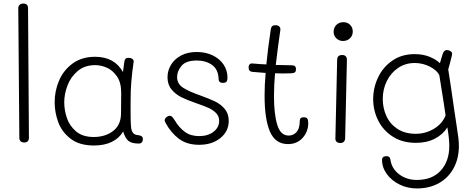

<svg xmlns="http://www.w3.org/2000/svg" viewBox="-20 -812 2662 1082"><path d="M89 -36 83 -765Q83 -778 91 -785Q99 -792 112 -792Q138 -792 138 -765L143 -36Q143 -9 116 -9Q104 -9 96.5 -15.5Q89 -22 89 -36Z M785 -27Q785 -16 779 -9.5Q773 -3 763 -3Q723 -3 704.5 -17.5Q686 -32 674 -71Q652 -33 610 -12.5Q568 8 510 8Q427 8 377.5 -30.5Q328 -69 308 -124Q288 -179 288 -236Q288 -301 313.5 -359.5Q339 -418 390.5 -455Q442 -492 516 -492Q625 -492 673 -406L680 -459Q681 -472 686 -479Q691 -486 704 -486Q719 -486 727 -479Q735 -472 733 -463Q725 -410 720 -351Q716 -308 716 -235V-170Q716 -120 718.5 -96.5Q721 -73 730.5 -62Q740 -51 761 -50Q773 -48 779 -43.5Q785 -39 785 -27ZM663 -290Q663 -348 638 -383Q613 -418 580 -431.5Q547 -445 517 -445Q457 -445 417.5 -411.5Q378 -378 360 -329.5Q342 -281 342 -236Q342 -193 356.5 -148.5Q371 -104 408 -72Q445 -40 508 -40Q573 -40 617 -73.5Q661 -107 662 -171Q663 -220 663 -290Z M915 -116Q908 -128 908 -133Q908 -144 919 -152.5Q930 -161 941 -159Q946 -158 952 -151.5Q958 -145 964 -135Q989 -93 1021.5 -69Q1054 -45 1102 -45Q1152 -45 1183.5 -69.5Q1215 -94 1215 -131Q1215 -157 1198 -174.5Q1181 -192 1156 -203.5Q1131 -215 1087 -230Q1035 -248 1002.5 -264Q970 -280 947 -307.5Q924 -335 924 -377Q924 -414 943.5 -446.5Q963 -479 1000 -499Q1037 -519 1089 -519Q1139 -519 1178.5 -500Q1218 -481 1240 -448Q1262 -415 1262 -375Q1262 -359 1256.5 -352Q1251 -345 1237 -345Q1223 -345 1217.5 -351Q1212 -357 1212 -367Q1210 -421 1175 -446Q1140 -471 1089 -471Q1028 -471 1003 -441Q978 -411 978 -378Q978 -340 1010.5 -318.5Q1043 -297 1109 -274Q1162 -255 1193.5 -239.5Q1225 -224 1247 -197.5Q1269 -171 1269 -131Q1269 -72 1222 -34Q1175 4 1102 4Q1034 4 989.5 -29Q945 -62 915 -116Z M1717 -118Q1717 -70 1685.5 -35Q1654 0 1603 0Q1532 0 1501.5 -70Q1471 -140 1471 -273Q1471 -335 1477 -401L1402 -407Q1381 -409 1381 -432Q1381 -444 1387.5 -450Q1394 -456 1406 -454Q1451 -450 1481 -449Q1488 -526 1506 -647Q1508 -659 1514 -664.5Q1520 -670 1533 -670Q1546 -670 1553.5 -663Q1561 -656 1560 -644Q1547 -556 1534 -446Q1600 -444 1625 -444Q1648 -444 1648 -423Q1648 -410 1642.5 -405Q1637 -400 1622 -399L1574 -398L1530 -399Q1524 -333 1524 -270Q1524 -169 1542.5 -108.5Q1561 -48 1607 -48Q1632 -48 1650 -66.5Q1668 -85 1669 -125Q1669 -138 1673 -144.5Q1677 -151 1692 -151Q1706 -151 1711.5 -144Q1717 -137 1717 -118Z M1860 -633Q1860 -656 1875.5 -671.5Q1891 -687 1915 -687Q1938 -687 1953 -672Q1968 -657 1968 -634Q1968 -611 1952 -596Q1936 -581 1913 -581Q1891 -581 1875.5 -596Q1860 -611 1860 -633ZM1870 -30 1880 -474Q1880 -502 1908 -502Q1935 -502 1935 -474L1925 -31Q1924 -19 1917 -12.5Q1910 -6 1898 -6Q1885 -6 1877.5 -12.5Q1870 -19 1870 -30Z M2554 -98Q2560 -61 2563 -36Q2566 -11 2566 10Q2566 81 2536.5 135.5Q2507 190 2453.5 220Q2400 250 2329 250Q2277 250 2232 228Q2187 206 2160 169Q2133 132 2133 89Q2133 68 2159 68Q2177 68 2180 87Q2187 138 2229 170Q2271 202 2329 202Q2416 202 2464 149Q2512 96 2512 10Q2512 -30 2501 -94Q2476 -54 2430.5 -30.5Q2385 -7 2324 -7Q2248 -7 2193.5 -42Q2139 -77 2111 -133.5Q2083 -190 2083 -253Q2083 -318 2111 -376.5Q2139 -435 2192 -471Q2245 -507 2316 -507Q2365 -507 2402 -491.5Q2439 -476 2459 -456L2466 -479Q2475 -511 2478 -516Q2486 -530 2498 -530Q2508 -530 2517.5 -524.5Q2527 -519 2528 -511Q2528 -505 2527 -501L2515 -453L2506 -421Q2519 -340 2543 -171Q2543 -174 2554 -98ZM2491 -162Q2482 -226 2466 -324L2456 -387Q2444 -415 2403.5 -436Q2363 -457 2317 -457Q2265 -457 2224 -429.5Q2183 -402 2160 -355.5Q2137 -309 2137 -254Q2137 -203 2157.5 -158Q2178 -113 2220 -85.5Q2262 -58 2323 -58Q2379 -58 2426.5 -87Q2474 -116 2491 -162Z"/></svg>

Font: Mali Light
Style: Regular
Weight: 300
Designer: Kitiyaporn Chalermlarp | Katatrad Aksorn Co.,Ltd.
Foundry: Cadson Demak Co.,Ltd.
Version: Version 1.000; ttfautohint (v1.6)